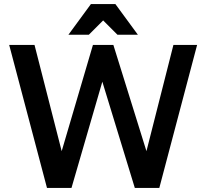

<svg xmlns="http://www.w3.org/2000/svg" viewBox="-20 -920 1010 940"><path d="M25 -700H149L282 -180L435 -700H535L697 -180L829 -700H945L760 0H640L481 -520L330 0H210ZM425 -900H545L655 -750H555L485 -820L415 -750H315Z"/></svg>

Font: .
Style: 
Weight: 500
Designer: A.Korolkova, Vitaly Kuzmin
Foundry: ParaType Ltd
Version: Version 1.000; Glyphs 3.2, build 3192.0